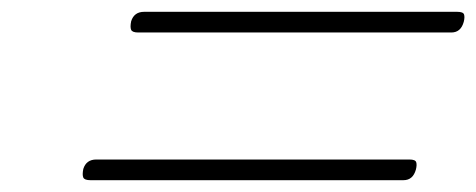

<svg xmlns="http://www.w3.org/2000/svg" viewBox="-20 -600 806 325"><path d="M214 -545Q204 -545 202 -549.5Q200 -554 202 -564Q207 -580 224 -580H754Q764 -580 765.5 -575.5Q767 -571 765 -563Q760 -545 744 -545ZM133 -295Q123 -295 121 -299.5Q119 -304 121 -314Q126 -330 143 -330H673Q683 -330 684.5 -325.5Q686 -321 684 -313Q679 -295 663 -295Z"/></svg>

Font: Playwrite CO Thin
Style: Regular
Weight: 250
Version: Version 1.002